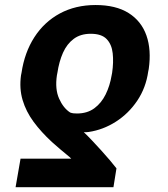

<svg xmlns="http://www.w3.org/2000/svg" viewBox="-20 -573 681 776"><path d="M438.5 183.6H43L63 68.4H268.1Q262.2 62 250.2 52.5Q238.3 43 222.9 29.8Q207.5 16.6 189.9 1Q146.5 -39.1 115.7 -80.8Q85 -122.6 71.3 -168.9Q57.6 -215.3 64.9 -268.6L66.9 -278.3Q79.1 -360.8 118.9 -422.6Q158.7 -484.4 221.9 -518.6Q285.2 -552.7 366.2 -552.7Q448.2 -552.7 499.8 -520.3Q551.3 -487.8 571.8 -429.7Q592.3 -371.6 581.1 -293.9L579.1 -284.2Q569.8 -218.3 534.9 -166.3Q500 -114.3 448.5 -81.3Q397 -48.3 338.4 -39.6Q334.5 -39.1 329.6 -38.8Q324.7 -38.6 318.8 -38.6Q334 -24.4 352.3 -4.9Q370.6 14.6 389.4 35.2Q408.2 55.7 424.1 74.7Q439.9 93.8 450.7 107.4ZM431.2 -268.6 433.1 -278.3Q439.5 -321.8 435.5 -357.7Q431.6 -393.6 411.1 -415Q390.6 -436.5 346.7 -436.5Q305.7 -436.5 278.1 -416Q250.5 -395.5 234.6 -359.9Q218.8 -324.2 211.9 -278.3L210 -268.6Q201.7 -212.9 218.8 -174.6Q235.8 -136.2 263.7 -118.2Q270.5 -115.7 276.9 -115Q283.2 -114.3 291 -114.3Q332.5 -114.3 361.1 -135.3Q389.6 -156.2 407 -191.4Q424.3 -226.6 431.2 -268.6Z"/></svg>

Font: Inter 17pt
Style: Bold Italic
Weight: 700
Italic angle: -9.3988°
Version: Version 4.001;git-66647c0bb